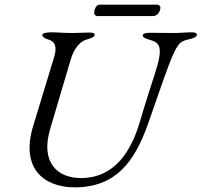

<svg xmlns="http://www.w3.org/2000/svg" viewBox="-20 -792 867 826"><path d="M399 -723H639C655 -723 670 -740 670 -760C670 -766 663 -772 657 -772H409C390 -772 385 -744 385 -735C385 -729 392 -723 399 -723ZM301 14C480 14 559 -99 615 -254C648 -346 676 -432 704 -506C742 -608 756 -614 789 -622C812 -627 826 -633 827 -642C828 -650 819 -653 803 -653C782 -653 757 -650 727 -650L625 -651C609 -651 594 -648 594 -640C594 -631 608 -625 620 -622C668 -609 685 -593 646 -474C633 -434 604 -344 582 -269C545 -143 474 -26 328 -26C230 -26 152 -90 196 -238L284 -535C300 -590 329 -615 350 -621C373 -628 386 -632 387 -641C388 -649 380 -652 364 -652C344 -652 318 -650 289 -650C254 -650 228 -653 200 -653C184 -653 162 -650 162 -642C162 -633 173 -626 193 -620C212 -614 228 -595 213 -547L123 -251C66 -65 172 14 301 14Z"/></svg>

Font: EB Garamond
Style: Italic
Weight: 400
Italic angle: -17.2°
Designer: Georg Duffner and Octavio Pardo
Foundry: Georg Duffner
Version: Version 1.000;PS 001.000;hotconv 1.0.88;makeotf.lib2.5.64775